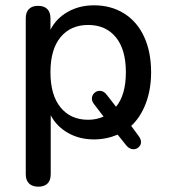

<svg xmlns="http://www.w3.org/2000/svg" viewBox="-20 -516 638 723"><path d="M77 140V-447Q77 -470 89 -482Q101 -494 123 -494Q146 -494 158 -482Q170 -470 170 -447V-404Q192 -447 235.5 -471.5Q279 -496 334 -496Q398 -496 447 -465.5Q496 -435 522.5 -378Q549 -321 549 -244Q549 -179 529 -126.5Q509 -74 474 -42L502 -4Q511 8 511 19Q511 30 502.5 38Q494 46 483 46Q467 46 455 31L423 -9Q380 9 334 9Q279 9 236 -15.5Q193 -40 171 -82V140Q171 163 159 175Q147 187 124 187Q102 187 89.5 175Q77 163 77 140ZM370 -77 334 -124Q326 -135 326 -144Q326 -157 335 -165.5Q344 -174 355 -174Q371 -174 382 -159L417 -114Q454 -159 454 -244Q454 -330 416 -376Q378 -422 312 -422Q246 -422 208 -376Q170 -330 170 -244Q170 -158 208 -111.5Q246 -65 312 -65Q343 -65 370 -77Z"/></svg>

Font: SN Pro
Style: Regular
Weight: 400
Designer: Tobias Whetton
Foundry: Supernotes
Version: Version 1.003